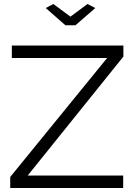

<svg xmlns="http://www.w3.org/2000/svg" viewBox="-20 -937 669 957"><path d="M246 -917 331 -854 416 -917 455 -897 356 -811H306L208 -897ZM31 -55 514 -648H39V-710H595V-655L118 -62H594V0H31Z"/></svg>

Font: PTCRaleway
Style: Regular
Weight: 400
Designer: Matt McInerney, Pablo Impallari, Rodrigo Fuenzalida
Foundry: Matt McInerney, Pablo Impallari, Rodrigo Fuenzalida
Version: Version 3.000g; ttfautohint (v1.5) -l 8 -r 28 -G 28 -x 14 -D